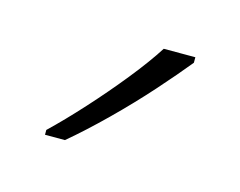

<svg xmlns="http://www.w3.org/2000/svg" viewBox="-41 -821 338 270"><g transform="rotate(15 128.0 -686.0)"><path d="M216 -758Q199 -737 174.5 -709.5Q150 -682 122 -654.5Q94 -627 69 -606H40V-613Q61 -633 86 -660.5Q111 -688 133.5 -716Q156 -744 170 -766H216Z"/></g></svg>

Font: Noto Sans Lao Looped ExtraLight
Style: Regular
Weight: 200
Designer: Mark Frömberg, Ben Mitchell
Foundry: The Fontpad Ltd
Version: Version 1.002; ttfautohint (v1.8.4.7-5d5b)